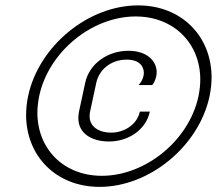

<svg xmlns="http://www.w3.org/2000/svg" viewBox="-20 -687 823 723"><path d="M463.3 -495.8C385 -495.8 315.8 -446.7 300.8 -375L277.5 -266.7C275.8 -258.3 275 -250 275 -242.5C275 -183.3 326.7 -154.2 390.8 -154.2C463.3 -154.2 530 -198.3 544.2 -266.7H506.7C495.8 -216.7 446.7 -187.5 398.3 -187.5C355.8 -187.5 317.5 -207.5 317.5 -249.2C317.5 -255 317.5 -260.8 319.2 -266.7L342.5 -375C352.5 -423.3 396.7 -462.5 456.7 -462.5C508.3 -462.5 521.7 -434.2 521.7 -411.7C521.7 -407.5 520.8 -403.3 520 -400C517.5 -389.2 511.7 -376.7 501.7 -366.7H553.3C561.7 -376.7 565.8 -388.3 568.3 -400C569.2 -405 570 -410 570 -415C570 -456.7 534.2 -495.8 463.3 -495.8ZM490.8 -625C635 -625 734.2 -523.3 734.2 -387.5C734.2 -367.5 731.7 -346.7 727.5 -325C692.5 -159.2 529.2 -25 363.3 -25C219.2 -25 120.8 -126.7 120.8 -262.5C120.8 -282.5 123.3 -303.3 127.5 -325C162.5 -490.8 325 -625 490.8 -625ZM500 -666.7C311.7 -666.7 125.8 -513.3 85.8 -325C80.8 -300.8 78.3 -276.7 78.3 -254.2C78.3 -100 190.8 16.7 355 16.7C543.3 16.7 729.2 -136.7 769.2 -325C774.2 -349.2 776.7 -373.3 776.7 -395.8C776.7 -550 664.2 -666.7 500 -666.7Z"/></svg>

Font: BoonHome
Style: Book Oblique
Weight: 400
Italic angle: -12°
Designer: Sungsit Sawaiwan
Foundry: Sungsit Sawaiwan
Version: Version 0.2